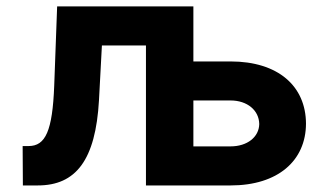

<svg xmlns="http://www.w3.org/2000/svg" viewBox="-20 -565 992 585"><path d="M49.7 0H95.2C210.9 0 271.3 -76.7 281.6 -259.9L290.5 -426.5H424.7V0H682.5C827.1 0 911.9 -75.6 912.3 -188.2C911.9 -302.9 827.1 -377.8 682.5 -377.8H569.2V-545.5H154.1L145.2 -304C139.9 -165.8 118.6 -120 67.1 -120H49ZM569.2 -258.9H682.5C733.3 -258.9 769.2 -229 769.9 -187.1C769.2 -147.4 733.3 -119 682.5 -119H569.2Z"/></svg>

Font: Karasuma Gothic
Style: Bold
Weight: 700
Designer: Rasmus Andersson / Ryoko Nishizuka
Foundry: Genbu
Version: Version 1.00